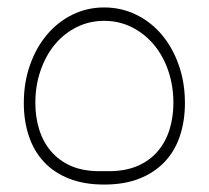

<svg xmlns="http://www.w3.org/2000/svg" viewBox="-20 -563 561 516"><path d="M247 -103H273Q317 -103 349.5 -117Q382 -131 403.5 -156Q425 -181 435.5 -214.5Q446 -248 446 -286Q446 -333 432 -373.5Q418 -414 393 -443.5Q368 -473 334 -490Q300 -507 260 -507Q220 -507 186 -490Q152 -473 127.5 -443.5Q103 -414 89 -373.5Q75 -333 75 -286Q75 -248 85.5 -214.5Q96 -181 117.5 -156Q139 -131 171 -117Q203 -103 247 -103ZM260 -67Q206 -67 165.5 -83Q125 -99 98 -128Q71 -157 57.5 -197.5Q44 -238 44 -286Q44 -341 60.5 -388Q77 -435 106 -469.5Q135 -504 174.5 -523.5Q214 -543 260 -543Q306 -543 346 -523.5Q386 -504 415 -469.5Q444 -435 460.5 -388Q477 -341 477 -286Q477 -238 463.5 -197.5Q450 -157 422.5 -128Q395 -99 354.5 -83Q314 -67 260 -67Z"/></svg>

Font: IBM Plex Sans Arabic ExtLt
Style: Regular
Weight: 200
Designer: Mike Abbink, Paul van der Laan, Pieter van Rosmalen, Wael Morcos, Khajak Apelian
Foundry: Bold Monday
Version: Version 1.2